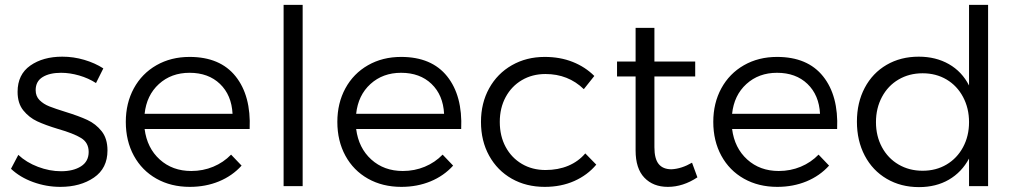

<svg xmlns="http://www.w3.org/2000/svg" viewBox="-20 -762 4165 786"><path d="M403 -482 373 -422Q342 -442 304 -453Q266 -464 230 -464Q183 -464 154.5 -446.5Q126 -429 126 -393Q126 -368 142 -352Q158 -336 182 -326.5Q206 -317 248 -304Q303 -287 337.5 -271Q372 -255 396 -225Q420 -195 420 -146Q420 -73 364.5 -35Q309 3 227 3Q170 3 116 -16.5Q62 -36 25 -71L55 -128Q88 -97 135.5 -79Q183 -61 230 -61Q280 -61 311.5 -81Q343 -101 343 -140Q343 -178 312 -197Q281 -216 218 -234Q165 -250 132 -265.5Q99 -281 75.5 -310Q52 -339 52 -386Q52 -457 104 -493.5Q156 -530 235 -530Q281 -530 325 -517Q369 -504 403 -482Z M1002 -234H572Q582 -156 634 -109Q686 -62 763 -62Q811 -62 853 -79.5Q895 -97 926 -129L969 -84Q931 -42 876.5 -19.5Q822 3 757 3Q680 3 620.5 -30.5Q561 -64 528 -124.5Q495 -185 495 -263Q495 -340 528 -400.5Q561 -461 620.5 -495Q680 -529 756 -529Q881 -529 944.5 -449.5Q1008 -370 1002 -234ZM756 -464Q681 -464 630.5 -418Q580 -372 572 -296H932Q928 -373 880.5 -418.5Q833 -464 756 -464Z M1141 0V-742H1219V0Z M1868 -234H1438Q1448 -156 1500 -109Q1552 -62 1629 -62Q1677 -62 1719 -79.5Q1761 -97 1792 -129L1835 -84Q1797 -42 1742.5 -19.5Q1688 3 1623 3Q1546 3 1486.5 -30.5Q1427 -64 1394 -124.5Q1361 -185 1361 -263Q1361 -340 1394 -400.5Q1427 -461 1486.5 -495Q1546 -529 1622 -529Q1747 -529 1810.5 -449.5Q1874 -370 1868 -234ZM1622 -464Q1547 -464 1496.5 -418Q1446 -372 1438 -296H1798Q1794 -373 1746.5 -418.5Q1699 -464 1622 -464Z M2413 -451 2370 -397Q2306 -459 2213 -459Q2159 -459 2116.5 -434Q2074 -409 2050 -364.5Q2026 -320 2026 -263Q2026 -205 2050 -160.5Q2074 -116 2116.5 -91Q2159 -66 2213 -66Q2265 -66 2306.5 -83.5Q2348 -101 2376 -134L2421 -88Q2385 -45 2331 -21Q2277 3 2210 3Q2134 3 2075 -30.5Q2016 -64 1982.5 -124.5Q1949 -185 1949 -263Q1949 -340 1982.5 -400.5Q2016 -461 2075.5 -495Q2135 -529 2210 -529Q2273 -529 2324.5 -508.5Q2376 -488 2413 -451Z M2714 3Q2654 3 2618 -34.5Q2582 -72 2582 -146V-449H2506V-510H2582V-648H2659V-510H2826V-449H2659V-159Q2659 -112 2676.5 -90.5Q2694 -69 2729 -69Q2770 -71 2813 -96L2835 -36Q2776 3 2714 3Z M3407 -234H2977Q2987 -156 3039 -109Q3091 -62 3168 -62Q3216 -62 3258 -79.5Q3300 -97 3331 -129L3374 -84Q3336 -42 3281.5 -19.5Q3227 3 3162 3Q3085 3 3025.5 -30.5Q2966 -64 2933 -124.5Q2900 -185 2900 -263Q2900 -340 2933 -400.5Q2966 -461 3025.5 -495Q3085 -529 3161 -529Q3286 -529 3349.5 -449.5Q3413 -370 3407 -234ZM3161 -464Q3086 -464 3035.5 -418Q2985 -372 2977 -296H3337Q3333 -373 3285.5 -418.5Q3238 -464 3161 -464Z M4025 0H3947V-113Q3917 -57 3864.5 -26.5Q3812 4 3742 4Q3668 4 3610 -30Q3552 -64 3520 -125Q3488 -186 3488 -264Q3488 -342 3520 -402.5Q3552 -463 3609.5 -496.5Q3667 -530 3741 -530Q3811 -530 3864.5 -499.5Q3918 -469 3947 -412V-742H4025ZM3947 -262Q3947 -319 3922.5 -365Q3898 -411 3855 -436.5Q3812 -462 3757 -462Q3702 -462 3658.5 -436.5Q3615 -411 3590.5 -365Q3566 -319 3566 -262Q3566 -205 3590.5 -159.5Q3615 -114 3658.5 -88.5Q3702 -63 3757 -63Q3812 -63 3855 -88.5Q3898 -114 3922.5 -159.5Q3947 -205 3947 -262Z"/></svg>

Font: Kalaa
Style: Regular
Weight: 400
Version: Version 1.20 June 5, 2016